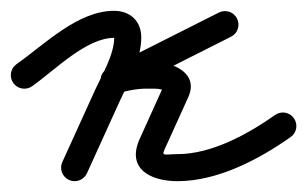

<svg xmlns="http://www.w3.org/2000/svg" viewBox="-45 -310 568 355"><path d="M14.4 -150.6C14.4 -150.6 14.4 -150.6 14.4 -150.6C56.6 -180.3 114.4 -240 166 -240C172.7 -240 166.2 -244.7 166.2 -241C166.2 -208.8 143.6 -171.6 130.2 -142.3C110.2 -98.3 90.2 -54.3 70.2 -10.3C64.5 2.2 70.1 17 82.7 22.8C95.2 28.5 110 22.9 115.8 10.3C115.8 10.3 115.8 10.3 115.8 10.3C135.8 -33.7 155.8 -77.7 175.8 -121.7C192.4 -158.3 216.2 -200.1 216.2 -241C216.2 -270.9 195.6 -290 166 -290C98.8 -290 38.3 -228.5 -14.4 -191.4C-25.7 -183.5 -28.4 -167.9 -20.4 -156.6C-12.5 -145.3 3.1 -142.6 14.4 -150.6ZM359.7 -286.8C359.7 -286.8 359.7 -286.8 359.7 -286.8C291.4 -252.4 223.1 -217.9 154.7 -183.5C141.1 -176.6 138.5 -162.8 142.9 -151.8C147.3 -140.9 158.8 -132.7 173.4 -137.3C193.1 -143.4 212.4 -146.8 233 -146C233.1 -146 233.5 -146 233.8 -146C234.2 -146 234.6 -146 234.6 -146C242 -146.2 252.4 -146.2 259 -142.4C261.4 -141 258.5 -153.1 257.3 -150.6C257.3 -150.6 257.3 -150.5 257.3 -150.4C257.3 -150.4 257.2 -150.3 257.2 -150.3C242.7 -118.3 228.3 -86.3 213.8 -54.3C213.8 -54.3 213.8 -54.4 213.9 -54.4C213.9 -54.5 213.9 -54.6 213.9 -54.6C187.1 3 234.9 25 283 25C357.3 25 433.2 -14.9 492.4 -56.6C503.7 -64.5 506.4 -80.1 498.4 -91.4C490.5 -102.7 474.9 -105.4 463.6 -97.4C413.3 -62 346.5 -25 283 -25C260.8 -25 253.1 -20.3 259.2 -33.4C259.2 -33.4 259.3 -33.5 259.3 -33.6C259.3 -33.6 259.3 -33.7 259.3 -33.7C273.8 -65.7 288.3 -97.7 302.8 -129.7C302.8 -129.7 302.7 -129.6 302.7 -129.6C302.7 -129.5 302.7 -129.4 302.7 -129.4C324.9 -177.1 270.1 -196.9 233.4 -196C233.3 -196 233.7 -196 234.2 -196C234.6 -196 235 -196 235 -196C208.6 -197 183.7 -192.8 158.6 -185C144 -180.5 141.8 -165.5 146.7 -153.4C151.6 -141.2 163.6 -132 177.3 -138.8C245.6 -173.3 313.9 -207.7 382.3 -242.2C394.6 -248.4 399.5 -263.4 393.3 -275.7C387.1 -288.1 372.1 -293 359.7 -286.8Z"/></svg>

Font: FRB American Cursive Guidelines Semibold
Style: Italic
Weight: 600
Italic angle: -25°
Version: Version 2.0;Modular Font Editor K font №1